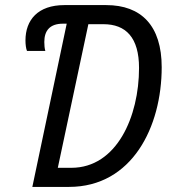

<svg xmlns="http://www.w3.org/2000/svg" viewBox="-20 -734 674 754"><path d="M107 0H251C499 0 615 -236 615 -470C615 -633 535 -714 397 -714H233C129 -714 80 -656 80 -575C80 -560 82 -543 86 -534H158C155 -544 154 -557 154 -569C154 -614 176 -641 227 -641H242ZM207 -75 327 -639H386C474 -639 526 -587 526 -467C526 -277 439 -75 260 -75Z"/></svg>

Font: Noto Sans Display SemiCondensed
Style: Italic
Weight: 400
Width: 4
Italic angle: -12°
Designer: Monotype Design Team
Foundry: Monotype Imaging Inc.
Version: Version 1.900